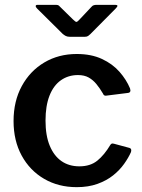

<svg xmlns="http://www.w3.org/2000/svg" viewBox="-20 -763 588 793"><path d="M297 -540Q357 -540 401 -519.5Q445 -499 473.5 -466.5Q502 -434 517 -398Q523 -380 507 -379L419 -368Q409 -366 405 -377Q392 -399 378 -416Q364 -433 346 -443Q328 -453 302 -453Q262 -453 231.5 -431.5Q201 -410 184.5 -368Q168 -326 168 -265Q168 -203 185.5 -161Q203 -119 234 -97.5Q265 -76 308 -76Q353 -76 382 -99.5Q411 -123 436 -165Q439 -169 442 -170Q445 -171 452 -169L515 -152Q525 -149 521 -135Q511 -112 492.5 -86Q474 -60 447 -38.5Q420 -17 382.5 -3.5Q345 10 297 10Q221 10 162 -24.5Q103 -59 69.5 -120.5Q36 -182 36 -263Q36 -345 70 -407.5Q104 -470 163 -505Q222 -540 297 -540ZM358 -735Q362 -740 367.5 -741.5Q373 -743 379 -743H456Q473 -743 458 -728L353 -622Q349 -618 344 -614.5Q339 -611 330 -611H269Q258 -611 251.5 -614.5Q245 -618 239 -623L133 -728Q127 -734 127.5 -738.5Q128 -743 135 -743H207Q215 -743 219 -742Q223 -741 228 -735L281 -683Q292 -672 296 -672.5Q300 -673 309 -683Z"/></svg>

Font: Libre Franklin SemiBold
Style: Regular
Weight: 600
Designer: Pablo Impallari, Rodrigo Fuenzalida, Nhung Nguyen
Foundry: Impallari Type
Version: Version 3.000